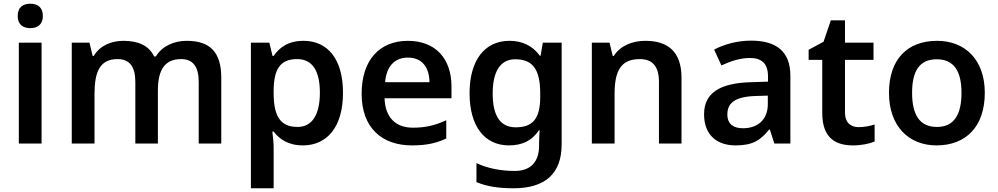

<svg xmlns="http://www.w3.org/2000/svg" viewBox="-20 -770 5352 1030"><path d="M143 -750C105 -750 75 -733 75 -684C75 -637 105 -619 143 -619C179 -619 210 -637 210 -684C210 -733 179 -750 143 -750ZM203 -541H81V0H203Z M982 -551C916 -551 851 -525 816 -467H807C779 -525 723 -551 642 -551C578 -551 516 -526 483 -470H477L460 -541H365V0H487V-266C487 -387 517 -453 611 -453C676 -453 706 -411 706 -331V0H827V-284C827 -393 862 -453 952 -453C1016 -453 1046 -411 1046 -331V0H1167V-353C1167 -492 1105 -551 982 -551Z M1608 -551C1525 -551 1478 -514 1448 -470H1442L1425 -541H1326V240H1448V20C1448 -6 1444 -39 1441 -64H1448C1478 -25 1525 10 1605 10C1733 10 1820 -87 1820 -272C1820 -457 1735 -551 1608 -551ZM1574 -453C1658 -453 1696 -387 1696 -273C1696 -160 1658 -89 1576 -89C1478 -89 1448 -155 1448 -272V-289C1450 -399 1483 -453 1574 -453Z M2168 -551C2019 -551 1920 -451 1920 -267C1920 -82 2031 10 2190 10C2269 10 2320 -2 2374 -27V-125C2316 -98 2264 -85 2195 -85C2101 -85 2046 -142 2043 -243H2402V-306C2402 -459 2313 -551 2168 -551ZM2168 -461C2247 -461 2283 -406 2284 -329H2046C2053 -415 2098 -461 2168 -461Z M2713 -551C2579 -551 2499 -445 2499 -270C2499 -94 2578 10 2711 10C2780 10 2834 -15 2871 -71H2875C2874 -55 2872 -24 2872 -4V11C2872 99 2826 147 2742 147C2666 147 2595 133 2536 105V207C2593 231 2657 240 2735 240C2907 240 2993 159 2993 5V-541H2892L2880 -471H2876C2837 -525 2781 -551 2713 -551ZM2744 -452C2837 -452 2878 -399 2878 -269V-250C2878 -132 2837 -87 2746 -87C2664 -87 2623 -149 2623 -268C2623 -388 2665 -452 2744 -452Z M3442 -551C3374 -551 3308 -526 3273 -470H3267L3250 -541H3155V0H3277V-266C3277 -387 3309 -453 3412 -453C3483 -453 3515 -411 3515 -330V0H3636V-353C3636 -492 3564 -551 3442 -551Z M4009 -552C3935 -552 3864 -532 3811 -504L3850 -419C3898 -441 3949 -459 4003 -459C4064 -459 4100 -431 4100 -360V-332L4007 -329C3838 -324 3757 -269 3757 -157C3757 -43 3829 10 3926 10C4016 10 4059 -16 4106 -75H4110L4134 0H4220V-364C4220 -492 4147 -552 4009 -552ZM4032 -255 4099 -257V-211C4099 -125 4041 -82 3966 -82C3916 -82 3882 -103 3882 -156C3882 -215 3919 -251 4032 -255Z M4586 -88C4543 -88 4513 -113 4513 -165V-449H4666V-541H4513V-661H4437L4398 -546L4318 -503V-449H4391V-164C4391 -28 4464 10 4556 10C4601 10 4645 1 4672 -11V-102C4647 -94 4616 -88 4586 -88Z M5263 -272C5263 -451 5156 -551 5007 -551C4847 -551 4749 -451 4749 -272C4749 -92 4856 10 5004 10C5163 10 5263 -92 5263 -272ZM4873 -272C4873 -388 4912 -452 5005 -452C5098 -452 5138 -388 5138 -272C5138 -155 5098 -89 5006 -89C4913 -89 4873 -155 4873 -272Z"/></svg>

Font: Noto Sans Kayah Li SemiBold
Style: Regular
Weight: 600
Designer: Monotype Design Team, Sérgio Martins
Foundry: Monotype Imaging Inc.
Version: Version 2.002